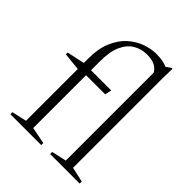

<svg xmlns="http://www.w3.org/2000/svg" viewBox="-203 -819 928 928"><g transform="rotate(45 261.0 -355.0)"><path d="M156 -31 241.5 -14V0H30.5V-14L106.5 -31V-385L15.5 -394.5V-406.5L106.5 -426.5V-456Q106.5 -526 127.5 -574Q148.5 -622 181.5 -650.8Q214.5 -679.5 252 -692.5Q289.5 -705.5 323 -705.5Q347 -705.5 365.5 -702Q384 -698.5 399 -692.5L423.5 -709.5H429.5L428 -644.5V-31L504.5 -14V0H302.5V-14L378.5 -31V-631Q369.5 -649.5 349 -660.5Q328.5 -671.5 294.5 -671.5Q256 -671.5 224.5 -653.2Q193 -635 174.5 -594.5Q156 -554 156 -488V-426H294L286.5 -392H156Z"/></g></svg>

Font: Newsreader Text Light
Style: Regular
Weight: 300
Designer: Hugues Gentile
Foundry: Production Type
Version: Version 1.001